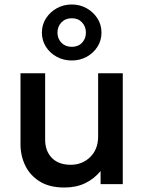

<svg xmlns="http://www.w3.org/2000/svg" viewBox="-20 -822 644 857"><path d="M267.5 15Q201 15 157.8 -11.8Q114.5 -38.5 93 -82.5Q71.5 -126.5 71.5 -178.5V-495H181.5V-199Q181.5 -148 211.5 -117.2Q241.5 -86.5 295.5 -86.5Q347.5 -86.5 382.8 -121.2Q418 -156 418 -212.5V-495H528V0H429V-58.5Q400 -23.5 360 -4.2Q320 15 267.5 15ZM300.5 -552Q263.5 -552 233.2 -568.5Q203 -585 185 -613.2Q167 -641.5 167 -676.5Q167 -711.5 185 -739.8Q203 -768 233.2 -785Q263.5 -802 300.5 -802Q337 -802 367 -785Q397 -768 415 -739.8Q433 -711.5 433 -676.5Q433 -641.5 415 -613.2Q397 -585 367 -568.5Q337 -552 300.5 -552ZM300.5 -613Q329 -613 346.2 -631.2Q363.5 -649.5 363.5 -676.5Q363.5 -703.5 346.2 -722Q329 -740.5 300.5 -740.5Q272 -740.5 254.2 -722Q236.5 -703.5 236.5 -676.5Q236.5 -649.5 254.2 -631.2Q272 -613 300.5 -613Z"/></svg>

Font: Geologica
Style: Regular
Weight: 400
Designer: Sindre Bremnes, Frode Helland
Foundry: Monokrom Skriftforlag AS
Version: Version 1.010; ttfautohint (v1.8.4.7-5d5b);gftools[0.9.28]